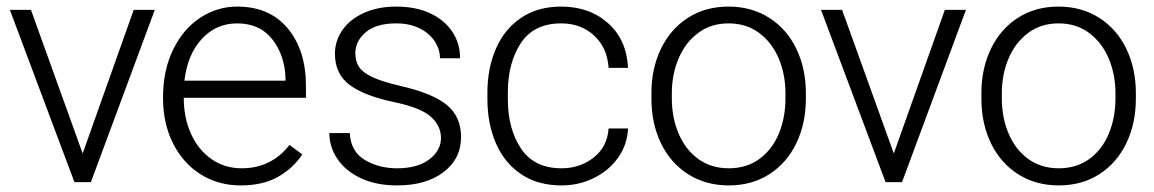

<svg xmlns="http://www.w3.org/2000/svg" viewBox="-20 -553 3505 583"><path d="M256 0H206L10 -523H74L231 -87L386 -523H450Z M475 -256Q475 -340 506 -403Q537 -466 588.5 -499.5Q640 -533 700 -533Q799 -533 854 -466.5Q909 -400 909 -292V-256H538Q538 -195 560 -146.5Q582 -98 622 -70Q662 -42 714 -42Q804 -42 859 -113L898 -84Q870 -42 824 -16Q778 10 711 10Q643 10 589.5 -23.5Q536 -57 505.5 -117.5Q475 -178 475 -256ZM540 -308H847V-314Q845 -385 807 -433.5Q769 -482 700 -482Q636 -482 592.5 -434.5Q549 -387 540 -308Z M1181 -242Q1088 -261 1042.5 -294.5Q997 -328 997 -390Q997 -429 1020 -462Q1043 -495 1085.5 -514Q1128 -533 1183 -533Q1243 -533 1286.5 -512.5Q1330 -492 1353.5 -456.5Q1377 -421 1377 -376H1316Q1316 -403 1300 -427.5Q1284 -452 1254 -467Q1224 -482 1183 -482Q1122 -482 1090.5 -455Q1059 -428 1059 -392Q1059 -367 1070 -350Q1081 -333 1110.5 -319Q1140 -305 1196 -292Q1293 -270 1336.5 -234.5Q1380 -199 1380 -137Q1380 -71 1327 -30.5Q1274 10 1186 10Q1122 10 1075.5 -12Q1029 -34 1004.5 -70.5Q980 -107 980 -149H1042Q1045 -93 1087.5 -67.5Q1130 -42 1186 -42Q1248 -42 1283.5 -69Q1319 -96 1319 -134Q1319 -170 1289.5 -197.5Q1260 -225 1181 -242Z M1828 -163H1887Q1885 -114 1857 -74.5Q1829 -35 1783.5 -12.5Q1738 10 1685 10Q1613 10 1562.5 -24Q1512 -58 1486 -117.5Q1460 -177 1460 -252V-272Q1460 -346 1486 -405.5Q1512 -465 1562.5 -499Q1613 -533 1684 -533Q1770 -533 1826.5 -482.5Q1883 -432 1887 -347H1828Q1824 -408 1784 -445Q1744 -482 1684 -482Q1601 -482 1561.5 -422Q1522 -362 1522 -272V-252Q1522 -162 1562 -102Q1602 -42 1685 -42Q1741 -42 1782.5 -74.5Q1824 -107 1828 -163Z M2192 -533Q2262 -533 2315.5 -499Q2369 -465 2398 -405Q2427 -345 2427 -270V-254Q2427 -178 2398 -118Q2369 -58 2316 -24Q2263 10 2193 10Q2123 10 2069.5 -24Q2016 -58 1987 -118Q1958 -178 1958 -254V-270Q1958 -345 1987 -405Q2016 -465 2069 -499Q2122 -533 2192 -533ZM2193 -42Q2247 -42 2286 -70.5Q2325 -99 2345 -147.5Q2365 -196 2365 -254V-270Q2365 -327 2344.5 -375.5Q2324 -424 2285 -453Q2246 -482 2192 -482Q2139 -482 2100 -453Q2061 -424 2040.5 -375.5Q2020 -327 2020 -270V-254Q2020 -196 2040.5 -147.5Q2061 -99 2100 -70.5Q2139 -42 2193 -42Z M2719 0H2669L2473 -523H2537L2694 -87L2849 -523H2913Z M3194 -533Q3264 -533 3317.5 -499Q3371 -465 3400 -405Q3429 -345 3429 -270V-254Q3429 -178 3400 -118Q3371 -58 3318 -24Q3265 10 3195 10Q3125 10 3071.5 -24Q3018 -58 2989 -118Q2960 -178 2960 -254V-270Q2960 -345 2989 -405Q3018 -465 3071 -499Q3124 -533 3194 -533ZM3195 -42Q3249 -42 3288 -70.5Q3327 -99 3347 -147.5Q3367 -196 3367 -254V-270Q3367 -327 3346.5 -375.5Q3326 -424 3287 -453Q3248 -482 3194 -482Q3141 -482 3102 -453Q3063 -424 3042.5 -375.5Q3022 -327 3022 -270V-254Q3022 -196 3042.5 -147.5Q3063 -99 3102 -70.5Q3141 -42 3195 -42Z"/></svg>

Font: Freesentation 3 Light
Style: Regular
Weight: 300
Designer: glyphs from Roboto by Christian Robertson / Hangul glyphs from Noto Sans CJK(Source Han Sans) by Jang Soo-young and Kang
Foundry: PT&
Version: Version 2.001